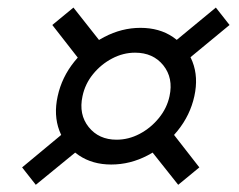

<svg xmlns="http://www.w3.org/2000/svg" viewBox="-20 -591 640 515"><path d="M278.3 -149.7Q228.3 -149.7 191.8 -174.2Q155.2 -198.7 139.3 -240.4Q123.5 -282.2 134.7 -333Q145.8 -384 179.4 -425.7Q213 -467.3 259.8 -491.8Q306.7 -516.3 356.7 -516.3Q407.5 -516.3 443.7 -491.8Q479.8 -467.3 496.2 -425.7Q512.5 -384 501.3 -333Q490.2 -282.2 456.5 -240.4Q422.8 -198.7 376 -174.2Q329.2 -149.7 278.3 -149.7ZM292.7 -216.3Q324.8 -216.3 354.5 -231.9Q384.2 -247.5 406 -274.2Q427.8 -300.8 434.7 -333Q445.3 -381.7 418.1 -415.7Q390.8 -449.7 342.3 -449.7Q310.3 -449.7 280.7 -434.1Q251 -418.5 229.6 -392.2Q208.2 -366 201.3 -333Q190.7 -284.3 217.8 -250.3Q245 -216.3 292.7 -216.3ZM209 -410.3 120.3 -524 177 -570.7 266.7 -457ZM423 -259.7 514.7 -142 458 -95.3 365.3 -212ZM421.3 -457 559 -570.7 595.7 -524 458 -410.3ZM218.7 -212 76 -95.3 39.3 -142 181 -259.7Z"/></svg>

Font: Epunda Sans Light
Style: Italic
Weight: 300
Italic angle: -12.0243°
Designer: Simon Atzbach
Foundry: typofactur
Version: Version 2.204